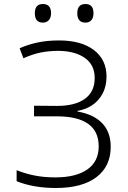

<svg xmlns="http://www.w3.org/2000/svg" viewBox="-20 -928 640 959"><path d="M259 11Q201 11 151.5 2Q102 -7 63 -23V-78Q108 -60 154.5 -51Q201 -42 257 -42Q359 -42 416 -81.5Q473 -121 473 -197Q473 -346 265 -347H150V-400L265 -399Q355 -399 404 -434.5Q453 -470 453 -538Q453 -604 404 -638.5Q355 -673 273 -674Q226 -674 185 -666Q144 -658 97 -637L78 -687Q121 -706 169 -716Q217 -726 275 -726Q386 -726 449 -678Q512 -630 512 -546Q512 -479 474 -433Q436 -387 367 -374V-371Q448 -357 490.5 -312.5Q533 -268 533 -195Q533 -97 461.5 -43Q390 11 259 11ZM407 -815Q366 -815 366 -862Q366 -908 407 -908Q447 -908 447 -862Q447 -840 436.5 -827.5Q426 -815 407 -815ZM194 -815Q154 -815 154 -862Q154 -908 194 -908Q235 -908 235 -862Q235 -840 224 -827.5Q213 -815 194 -815Z"/></svg>

Font: Noto Sans Mono Light
Style: Regular
Weight: 300
Designer: Monotype Design Team
Foundry: Monotype Imaging Inc.
Version: Version 2.014; ttfautohint (v1.8.4.7-5d5b)